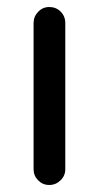

<svg xmlns="http://www.w3.org/2000/svg" viewBox="-20 -524 283 550"><path d="M76.2 -39.1V-458Q76.2 -476.6 89.4 -490.2Q102.5 -503.9 121.1 -503.9Q140.6 -503.9 153.8 -490.7Q167 -477.5 167 -458V-39.1Q167 -20.5 153.3 -7.3Q139.6 5.9 121.1 5.9Q102.5 5.9 89.4 -7.3Q76.2 -20.5 76.2 -39.1Z"/></svg>

Font: jf-openhuninn-2.1
Style: Regular
Weight: 400
Designer: [Kosugi Maru]
Designed by MOTOYA      

[Varela Round]
Joe Prince (Latin component); Avraham Cornfeld (Hebrew component)
Foundry: justfont Co., Ltd.
Version: 2.1